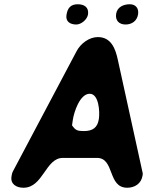

<svg xmlns="http://www.w3.org/2000/svg" viewBox="-20 -881 712 901"><path d="M34 -53C28 -17 57 0 90 0C183 0 193 -140 275 -140H435C519 -140 484 0 577 0C612 0 643 -19 649 -57L650 -67C632 -147 551 -520 533 -600C522 -652 502 -707 439 -707C399 -707 358 -677 339 -640C295 -557 90 -170 46 -87C36 -68 37 -70 34 -53ZM318 -293C319 -297 321 -316 322 -320C327 -353 354 -441 401 -441C444 -441 449 -357 444 -323C438 -282 415 -266 374 -266C344 -266 334 -269 318 -293ZM292 -811C287 -780 309 -766 338 -766C361 -766 389 -789 393 -813C398 -847 375 -861 345 -861C311 -861 297 -843 292 -811ZM525 -816C520 -784 540 -766 569 -766C598 -766 623 -782 628 -814C632 -842 617 -861 589 -861C561 -861 530 -849 525 -816Z"/></svg>

Font: Asimov Print
Style: Regular
Weight: 500
Designer: Google
Version: Version 2.000980: 2014